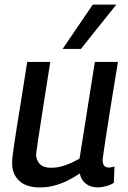

<svg xmlns="http://www.w3.org/2000/svg" viewBox="-20 -810 560 840"><path d="M154 10Q95 10 64 -19Q33 -48 33 -97Q33 -108 35 -126.5Q37 -145 41.5 -175.5Q46 -206 53.5 -253.5Q61 -301 72.5 -371Q84 -441 99 -539H200Q185 -445 175 -381Q165 -317 158.5 -275Q152 -233 148 -207Q144 -181 142 -165Q140 -149 138 -136Q138 -109 154 -92.5Q170 -76 203 -76Q225 -76 245 -81Q265 -86 286 -95Q307 -104 328 -116L395 -539H496Q476 -418 463.5 -340Q451 -262 444 -216Q437 -170 434 -148.5Q431 -127 430 -119.5Q429 -112 429 -110Q429 -93 436 -85Q443 -77 456 -77Q460 -77 467 -78Q474 -79 481 -82L478 -10Q464 -1 444 4.5Q424 10 408 10Q377 10 356 -6Q335 -22 329 -51Q299 -31 270.5 -17.5Q242 -4 213.5 3Q185 10 154 10ZM254 -596 386 -790H489L334 -596Z"/></svg>

Font: Georama ExtraCondensed Thin Medium
Style: Italic
Weight: 500
Italic angle: -9°
Version: Version 1.001